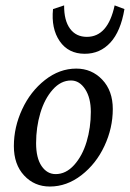

<svg xmlns="http://www.w3.org/2000/svg" viewBox="-20 -681 479 709"><path d="M403.3 -661.1 439.5 -647.5Q425.8 -565.4 387.7 -523.9Q349.6 -482.4 293 -482.4Q232.4 -482.4 200.4 -529.1Q168.5 -575.7 175.8 -647.5L216.8 -661.1Q216.3 -605.5 238.5 -575.2Q260.7 -544.9 300.8 -544.9Q378.4 -544.9 403.3 -661.1ZM164.1 7.8Q106.9 7.8 69.1 -33Q31.2 -73.7 31.2 -141.6Q31.2 -211.4 61.8 -277.3Q92.3 -343.3 146 -385.5Q199.7 -427.7 261.7 -427.7Q318.8 -427.7 357.7 -386.7Q396.5 -345.7 396.5 -278.3Q396.5 -208 365.7 -142.1Q335 -76.2 280.8 -34.2Q226.6 7.8 164.1 7.8ZM185.5 -38.1Q223.6 -38.1 253.9 -71.8Q284.2 -105.5 299.8 -157.5Q315.4 -209.5 315.4 -267.6Q315.4 -319.8 294.4 -351.8Q273.4 -383.8 242.2 -383.8Q204.6 -383.8 174.6 -349.9Q144.5 -315.9 128.9 -263.4Q113.3 -210.9 113.3 -152.3Q113.3 -97.7 133.5 -67.9Q153.8 -38.1 185.5 -38.1Z"/></svg>

Font: Crimson Pro
Style: Italic
Weight: 400
Italic angle: -12°
Designer: Jacques Le Bailly
Foundry: Baron von Fonthausen
Version: Version 1.003